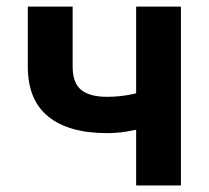

<svg xmlns="http://www.w3.org/2000/svg" viewBox="-20 -566 637 586"><path d="M306.6 -159.7Q189.9 -159.7 127.4 -210.2Q64.9 -260.7 64.9 -362.8V-545.9H201.7V-362.8Q201.7 -312.5 228 -291.5Q254.4 -270.5 306.6 -270.5Q347.2 -270.5 385 -278.8Q422.9 -287.1 464.4 -301.3V-190.9Q444.8 -182.6 418.7 -175.5Q392.6 -168.5 363.8 -164.1Q335 -159.7 306.6 -159.7ZM395.5 0V-545.9H532.2V0Z"/></svg>

Font: Inter Cardless
Style: Bold
Weight: 700
Designer: Rasmus Andersson
Foundry: rsms
Version: Version 4.001;git-9221beed3